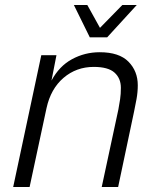

<svg xmlns="http://www.w3.org/2000/svg" viewBox="-20 -752 640 772"><path d="M33 0 146 -530H207L187 -428Q218 -486 269.5 -514Q321 -542 381 -542Q459 -542 496.5 -504Q534 -466 534 -409Q534 -382 529 -354Q524 -326 519 -303L455 0H389L456 -312Q460 -333 463 -353.5Q466 -374 466 -399Q466 -437 440.5 -460Q415 -483 357 -483Q287 -483 235.5 -439Q184 -395 167 -317L99 0ZM530 -732 411 -602H341L277 -732H331L382 -640L472 -732Z"/></svg>

Font: Geist Mono Light
Style: Italic
Weight: 300
Italic angle: -12°
Monospace: yes
Designer: Basement.studio, Andrés Briganti, Mateo Zaragoza
Foundry: Basement.studio, Vercel, Andrés Briganti, Guido Ferreyra, Mateo Zaragoza
Version: Version 1.500; ttfautohint (v1.8.4.7-5d5b)